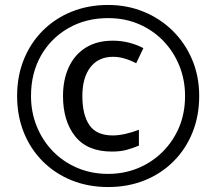

<svg xmlns="http://www.w3.org/2000/svg" viewBox="-20 -744 872 774"><path d="M416 10Q336 10 269 -17Q202 -44 152.5 -93.5Q103 -143 76 -210Q49 -277 49 -357Q49 -437 76 -504Q103 -571 152.5 -620.5Q202 -670 269 -697Q336 -724 416 -724Q492 -724 558.5 -697Q625 -670 675.5 -620.5Q726 -571 754.5 -504Q783 -437 783 -357Q783 -277 756 -210Q729 -143 679.5 -93.5Q630 -44 563 -17Q496 10 416 10ZM416 -43Q480 -43 536 -66Q592 -89 635 -131.5Q678 -174 702 -231Q726 -288 726 -357Q726 -422 703 -479Q680 -536 638.5 -579Q597 -622 540.5 -646.5Q484 -671 416 -671Q326 -671 255.5 -630.5Q185 -590 145 -519.5Q105 -449 105 -357Q105 -292 128 -235Q151 -178 192.5 -135Q234 -92 291 -67.5Q348 -43 416 -43ZM431 -133Q332 -133 283 -194.5Q234 -256 234 -357Q234 -422 257 -472.5Q280 -523 325 -551.5Q370 -580 435 -580Q500 -580 558 -550L529 -489Q479 -515 436 -515Q377 -515 344.5 -473Q312 -431 312 -357Q312 -281 340.5 -239.5Q369 -198 435 -198Q458 -198 486.5 -204.5Q515 -211 540 -221V-157Q516 -147 491 -140Q466 -133 431 -133Z"/></svg>

Font: Noto Sans Imperial Aramaic
Style: Regular
Weight: 400
Designer: Monotype Design Team
Foundry: Monotype Imaging Inc.
Version: Version 2.001; ttfautohint (v1.8.4.7-5d5b)